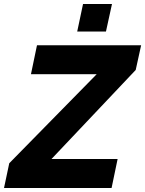

<svg xmlns="http://www.w3.org/2000/svg" viewBox="-56 -935 722 955"><path d="M-10 -123 425 -566H98L128 -710H646L619 -587L200 -144H529L499 0H-36ZM328 -778 357 -915H501L471 -778Z"/></svg>

Font: Raleway Thin ExtraBold
Style: Italic
Weight: 800
Italic angle: -12°
Version: Version 4.026